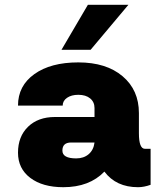

<svg xmlns="http://www.w3.org/2000/svg" viewBox="-20 -770 656 800"><path d="M515 -750 357.5 -562.5H236.2L346.2 -750ZM583.8 -150H607.5V0Q580 10 555 10Q463.8 10 415 -55Q352.5 10 243.8 10Q157.5 10 106.2 -28.8Q55 -67.5 55 -133.8Q55 -201.2 96.9 -241.9Q138.8 -282.5 208.8 -282.5H373.8V-320Q373.8 -345 355.6 -360Q337.5 -375 306.2 -375Q277.5 -375 259.4 -362.5Q241.2 -350 241.2 -330H55Q55 -412.5 123.1 -461.2Q191.2 -510 306.2 -510Q422.5 -510 490.6 -452.5Q558.8 -395 558.8 -298.8V-215Q558.8 -150 583.8 -150ZM297.5 -110Q328.8 -110 349.4 -127.5Q370 -145 373.8 -176.2H276.2Q240 -176.2 240 -142.5Q240 -110 297.5 -110Z"/></svg>

Font: Now Alt Black
Style: Regular
Weight: 900
Designer: Alfredo Marco Pradil
Foundry: Alfredo Marco Pradil
Version: Version 1.002;PS 001.002;hotconv 1.0.88;makeotf.lib2.5.64775